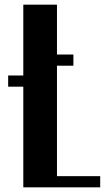

<svg xmlns="http://www.w3.org/2000/svg" viewBox="-20 -804 480 824"><path d="M80 -432H15V-480H80V-784H224.5V-570H295V-522H224.5V-48H410V0H80Z"/></svg>

Font: Facade Sud
Style: Regular
Weight: 100
Designer: Éléonore Fines
Foundry: Velvetyne Type Foundry
Version: Version 1.001;Glyphs 3.2 (3202)